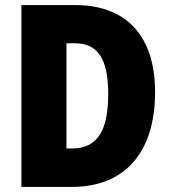

<svg xmlns="http://www.w3.org/2000/svg" viewBox="-20 -734 671 754"><path d="M589 -372C589 -593 476 -714 276 -714H64V0H263C466 0 589 -131 589 -372ZM405 -365C405 -219 361 -151 263 -151H241V-564H274C362 -564 405 -506 405 -365Z"/></svg>

Font: Noto Sans Sinhala UI Condensed Black
Style: Regular
Weight: 900
Width: 3
Designer: Jelle Bosma - Monotype Design Team
Foundry: Monotype Imaging Inc.
Version: Version 2.006